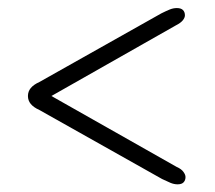

<svg xmlns="http://www.w3.org/2000/svg" viewBox="-20 -586 546 488"><path d="M104.5 -345.5V-338.5L427 -521.5Q439 -527.5 444.5 -534.2Q450 -541 450 -547Q450 -555.5 445 -560.5Q440 -565.5 429.5 -565.5Q420.5 -565.5 411.8 -562Q403 -558.5 390 -552L80 -377.5Q65.5 -371 58.2 -362.2Q51 -353.5 51 -342Q51 -330.5 58.2 -321.8Q65.5 -313 80 -306.5L392 -131Q404.5 -125 413.5 -121.2Q422.5 -117.5 431.5 -117.5Q442 -117.5 446.8 -122.8Q451.5 -128 451.5 -136Q451.5 -142 446.2 -149.2Q441 -156.5 429.5 -161.5Z"/></svg>

Font: Fraunces 28pt
Style: Regular
Weight: 400
Version: Version 1.000;[b76b70a41]